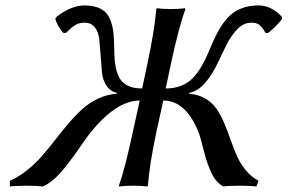

<svg xmlns="http://www.w3.org/2000/svg" viewBox="-20 -678 1050 701"><path d="M499 -355 518.1 -444.8Q543.9 -565.9 550.8 -645L553.2 -647.9Q571.3 -645 604 -645Q636.7 -645 654.8 -647.9L657.2 -645Q633.3 -581.1 604 -444.8L585 -355Q616.7 -355 642.1 -365.2Q667.5 -375.5 684.1 -393.1Q700.7 -410.6 714.4 -433.6Q728 -456.5 738.8 -481.7Q749.5 -506.8 760.5 -531.7Q771.5 -556.6 785.9 -579.6Q800.3 -602.5 818.1 -620.1Q835.9 -637.7 862.8 -647.9Q889.6 -658.2 923.8 -658.2Q969.7 -658.2 1008.8 -617.2L1009.8 -609.9Q1002 -597.2 982.7 -578.4Q963.4 -559.6 957 -557.1L949.2 -558.1Q938 -578.1 927.5 -586.7Q917 -595.2 897.9 -595.2Q869.1 -595.2 845.9 -571Q822.8 -546.9 805.4 -511.2Q788.1 -475.6 770.5 -439.2Q752.9 -402.8 727.5 -374Q702.1 -345.2 670.9 -338.9L669.9 -335.9Q704.6 -333 730.2 -317.9Q755.9 -302.7 771.5 -279.3Q787.1 -255.9 799.1 -227.5Q811 -199.2 821.8 -168.2Q832.5 -137.2 844.7 -109.4Q856.9 -81.5 877 -56.9Q897 -32.2 923.8 -18.1L916 2.9Q896.5 0 854 0Q815.4 0 795.9 2.9Q770 -10.3 753.7 -43Q737.3 -75.7 724.1 -127.4Q710.9 -179.2 707 -189.9Q660.2 -311 576.2 -311L551.8 -200.2Q525.4 -76.7 520 0L517.1 2.9Q499 0 466.8 0Q433.6 0 415 2.9L414.1 0Q437 -64.5 465.8 -200.2L490.2 -311Q403.3 -311 307.1 -189.9Q297.4 -177.7 262.5 -127.2Q227.5 -76.7 197.3 -43.5Q167 -10.3 136.2 2.9Q116.2 0 80.1 0Q36.1 0 16.1 2.9V-18.1Q48.8 -32.2 79.3 -56.9Q109.9 -81.5 134 -109.4Q158.2 -137.2 182.1 -168.2Q206.1 -199.2 230.2 -227.5Q254.4 -255.9 280 -279.3Q305.7 -302.7 337.9 -317.9Q370.1 -333 405.8 -335.9L407.2 -338.9Q382.3 -344.2 368.4 -365.7Q354.5 -387.2 352.1 -415.5Q349.6 -443.8 347.4 -475.6Q345.2 -507.3 342.5 -533.9Q339.8 -560.5 326.4 -577.9Q313 -595.2 288.1 -595.2Q269 -595.2 255.1 -586.7Q241.2 -578.1 221.2 -558.1L212.9 -557.1Q207.5 -559.6 195.8 -578.6Q184.1 -597.7 182.1 -609.9L187 -617.2Q241.2 -658.2 288.1 -658.2Q321.3 -658.2 343.3 -647.9Q365.2 -637.7 375.5 -620.1Q385.7 -602.5 390.6 -579.6Q395.5 -556.6 396.2 -531.5Q397 -506.3 397.5 -481.4Q397.9 -456.5 402.3 -433.6Q406.7 -410.6 416.3 -393.1Q425.8 -375.5 446.5 -365.2Q467.3 -355 499 -355Z"/></svg>

Font: Linear Smooth
Style: Italic
Weight: 400
Designer: Philipp H. Poll, Flanker
Foundry: Philipp H. Poll, reworked by Flanker
Version: Version 1.061 | FøM Fix